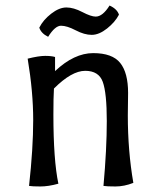

<svg xmlns="http://www.w3.org/2000/svg" viewBox="-20 -670 573 694"><path d="M443 -334 442 -253Q442 -124 462 -9Q429 4 397.5 4Q366 4 354 2Q366 -131 366 -232.5Q366 -334 351.5 -374Q337 -414 288 -414Q239 -414 175 -350Q173 -319 173 -256Q173 -92 191 -6Q155 4 126 4Q97 4 85 2Q100 -134 100 -236Q100 -338 80 -458Q120 -468 143 -468Q166 -468 179 -464V-413Q248 -478 317 -478Q386 -478 414.5 -442.5Q443 -407 443 -334ZM326 -610Q351 -610 376 -650Q403 -638 410 -617Q396 -590 367 -567Q338 -544 311.5 -544Q285 -544 253.5 -560.5Q222 -577 200.5 -577Q179 -577 154 -537Q129 -549 122 -570Q136 -598 165 -620.5Q194 -643 220 -643Q246 -643 277.5 -626.5Q309 -610 326 -610Z"/></svg>

Font: Port Lligat Sans
Style: Regular
Weight: 400
Designer: Dario Muhafara, Eduardo Rodriguez Tunni
Foundry: Tipo
Version: Version 1.002